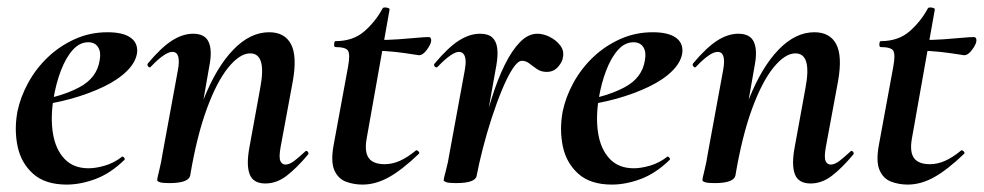

<svg xmlns="http://www.w3.org/2000/svg" viewBox="-20 -486 2654 518"><path d="M160 12Q102 12 69.5 -17Q37 -46 27.5 -91Q18 -136 27 -185Q35 -224 56 -262.5Q77 -301 109 -331.5Q141 -362 182 -380.5Q223 -399 270 -399Q311 -399 331.5 -385Q352 -371 350 -345Q347 -319 323 -295Q299 -271 259.5 -252Q220 -233 171.5 -219.5Q123 -206 73 -201L75 -214Q146 -225 194 -250.5Q242 -276 249 -324Q253 -346 244.5 -359Q236 -372 218 -372Q195 -372 176.5 -351.5Q158 -331 144.5 -296Q131 -261 124 -218Q116 -167 123 -125Q130 -83 154 -57.5Q178 -32 219 -32Q238 -32 262.5 -39Q287 -46 309 -63Q311 -65 314.5 -61Q318 -57 316 -55Q278 -18 237.5 -3Q197 12 160 12Z M696 9Q663 9 653.5 -16Q644 -41 653 -89L682 -248Q700 -342 655 -342Q627 -342 596 -304Q565 -266 538 -192.5Q511 -119 493 -12L475 -13Q495 -132 529.5 -218.5Q564 -305 609.5 -352Q655 -399 706 -399Q748 -399 765 -367Q782 -335 770 -267L737 -89Q732 -61 736.5 -51.5Q741 -42 750 -42Q761 -42 774 -52Q787 -62 803 -77Q806 -81 810 -77Q814 -73 811 -69Q780 -32 753 -11.5Q726 9 696 9ZM437 8Q418 8 411 5.5Q404 3 404 0Q404 -4 409.5 -26Q415 -48 419 -74L460 -297Q469 -346 445 -346Q435 -346 420.5 -336Q406 -326 387 -306Q384 -302 380 -306.5Q376 -311 379 -315Q415 -358 444 -376.5Q473 -395 501 -395Q533 -395 543 -372.5Q553 -350 545 -309L493 -12Q488 8 437 8Z M958 12Q934 12 913 4Q892 -4 882 -27Q872 -50 880 -94L919 -306Q925 -339 919 -349Q913 -359 885 -359Q881 -359 881.5 -367Q882 -375 885 -375Q933 -375 963.5 -402Q994 -429 1012 -463Q1014 -467 1023 -465.5Q1032 -464 1031 -460L969 -111Q963 -76 975 -59.5Q987 -43 1018 -43Q1038 -43 1058.5 -52Q1079 -61 1102 -80Q1104 -82 1108.5 -78Q1113 -74 1110 -71Q1064 -27 1028.5 -7.5Q993 12 958 12ZM1110 -337Q1109 -337 1090.5 -340Q1072 -343 1045.5 -346Q1019 -349 991 -349L993 -378Q1027 -378 1055 -380Q1083 -382 1104 -384Q1125 -386 1136 -386Q1141 -386 1142.5 -382Q1144 -378 1143 -374Q1142 -366 1131.5 -351.5Q1121 -337 1110 -337Z M1266 -12 1256 -13Q1266 -66 1279 -120.5Q1292 -175 1307.5 -224Q1323 -273 1342 -311.5Q1361 -350 1383 -372.5Q1405 -395 1430 -395Q1446 -395 1463 -386.5Q1480 -378 1491 -364Q1502 -350 1499 -333Q1498 -320 1486 -306Q1474 -292 1455 -292Q1440 -292 1429 -299.5Q1418 -307 1408.5 -314.5Q1399 -322 1388 -322Q1377 -322 1363 -300.5Q1349 -279 1334.5 -244Q1320 -209 1306.5 -167.5Q1293 -126 1282.5 -85Q1272 -44 1266 -12ZM1210 8Q1191 8 1184 5.5Q1177 3 1177 0Q1177 -4 1183 -26Q1189 -48 1193 -74L1234 -297Q1237 -314 1236 -324.5Q1235 -335 1230.5 -340.5Q1226 -346 1218 -346Q1209 -346 1194.5 -336Q1180 -326 1161 -306Q1157 -302 1153 -306.5Q1149 -311 1153 -315Q1189 -358 1218 -376.5Q1247 -395 1275 -395Q1297 -395 1308 -385Q1319 -375 1321.5 -356Q1324 -337 1319 -309L1266 -12Q1263 8 1210 8Z M1631 12Q1573 12 1540.5 -17Q1508 -46 1498.5 -91Q1489 -136 1498 -185Q1506 -224 1527 -262.5Q1548 -301 1580 -331.5Q1612 -362 1653 -380.5Q1694 -399 1741 -399Q1782 -399 1802.5 -385Q1823 -371 1821 -345Q1818 -319 1794 -295Q1770 -271 1730.5 -252Q1691 -233 1642.5 -219.5Q1594 -206 1544 -201L1546 -214Q1617 -225 1665 -250.5Q1713 -276 1720 -324Q1724 -346 1715.5 -359Q1707 -372 1689 -372Q1666 -372 1647.5 -351.5Q1629 -331 1615.5 -296Q1602 -261 1595 -218Q1587 -167 1594 -125Q1601 -83 1625 -57.5Q1649 -32 1690 -32Q1709 -32 1733.5 -39Q1758 -46 1780 -63Q1782 -65 1785.5 -61Q1789 -57 1787 -55Q1749 -18 1708.5 -3Q1668 12 1631 12Z M2167 9Q2134 9 2124.5 -16Q2115 -41 2124 -89L2153 -248Q2171 -342 2126 -342Q2098 -342 2067 -304Q2036 -266 2009 -192.5Q1982 -119 1964 -12L1946 -13Q1966 -132 2000.5 -218.5Q2035 -305 2080.5 -352Q2126 -399 2177 -399Q2219 -399 2236 -367Q2253 -335 2241 -267L2208 -89Q2203 -61 2207.5 -51.5Q2212 -42 2221 -42Q2232 -42 2245 -52Q2258 -62 2274 -77Q2277 -81 2281 -77Q2285 -73 2282 -69Q2251 -32 2224 -11.5Q2197 9 2167 9ZM1908 8Q1889 8 1882 5.5Q1875 3 1875 0Q1875 -4 1880.5 -26Q1886 -48 1890 -74L1931 -297Q1940 -346 1916 -346Q1906 -346 1891.5 -336Q1877 -326 1858 -306Q1855 -302 1851 -306.5Q1847 -311 1850 -315Q1886 -358 1915 -376.5Q1944 -395 1972 -395Q2004 -395 2014 -372.5Q2024 -350 2016 -309L1964 -12Q1959 8 1908 8Z M2429 12Q2405 12 2384 4Q2363 -4 2353 -27Q2343 -50 2351 -94L2390 -306Q2396 -339 2390 -349Q2384 -359 2356 -359Q2352 -359 2352.5 -367Q2353 -375 2356 -375Q2404 -375 2434.5 -402Q2465 -429 2483 -463Q2485 -467 2494 -465.5Q2503 -464 2502 -460L2440 -111Q2434 -76 2446 -59.5Q2458 -43 2489 -43Q2509 -43 2529.5 -52Q2550 -61 2573 -80Q2575 -82 2579.5 -78Q2584 -74 2581 -71Q2535 -27 2499.5 -7.5Q2464 12 2429 12ZM2581 -337Q2580 -337 2561.5 -340Q2543 -343 2516.5 -346Q2490 -349 2462 -349L2464 -378Q2498 -378 2526 -380Q2554 -382 2575 -384Q2596 -386 2607 -386Q2612 -386 2613.5 -382Q2615 -378 2614 -374Q2613 -366 2602.5 -351.5Q2592 -337 2581 -337Z"/></svg>

Font: Cormorant Garamond Light
Style: Italic
Weight: 300
Italic angle: -10°
Designer: Christian Thalmann (Catharsis Fonts)
Foundry: Catharsis Fonts
Version: Version 4.001